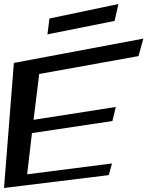

<svg xmlns="http://www.w3.org/2000/svg" viewBox="-52 -901 733 955"><path d="M489 -30 505 -88 83 -34 107 -239 507 -299 524 -369 115 -305 143 -533 637 -622 661 -709 17 -588 -32 34ZM518 -797 537 -881 194 -809 184 -730Z"/></svg>

Font: Gamestation Warped
Style: Italic
Weight: 400
Designer: Jonas Hecksher
Foundry: Jonas Hecksher, Playtypeª, e-types AS
Version: Version 1.003